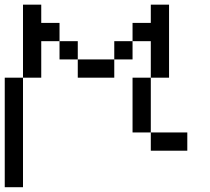

<svg xmlns="http://www.w3.org/2000/svg" viewBox="-20 -635 886 809"><path d="M615.4 -76.9H769.2V0H615.4ZM0 153.8V-307.7H76.9V153.8ZM307.7 -307.7V-384.6H461.5V-307.7ZM538.5 -76.9V-307.7H615.4V-76.9ZM230.8 -384.6V-461.5H307.7V-384.6ZM461.5 -384.6V-461.5H538.5V-384.6ZM76.9 -307.7V-615.4H153.8V-538.5H230.8V-461.5H153.8V-307.7ZM615.4 -307.7V-461.5H538.5V-538.5H615.4V-615.4H692.3V-307.7Z"/></svg>

Font: Mintsoda - Lime Green 13x16
Style: Regular
Weight: 400
Designer: Mintsoda-15
Version: Version 1.0